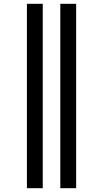

<svg xmlns="http://www.w3.org/2000/svg" viewBox="-20 -843 540 1006"><path d="M296 143V-823H379V143ZM121 143V-823H204V143Z"/></svg>

Font: Iosevka Curly Slab Semibold
Style: Regular
Weight: 600
Monospace: yes
Designer: Belleve Invis
Foundry: Belleve Invis
Version: Version 22.1.2; ttfautohint (v1.8.4)